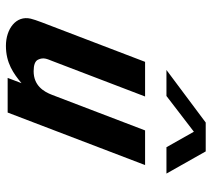

<svg xmlns="http://www.w3.org/2000/svg" viewBox="-54 -672 732 665"><g transform="rotate(-90 312.5 -340.0)"><path d="M356.4 -632 374.7 -680H254.7L72.8 -204H192.8L315.9 -526C327.3 -556 348.6 -590 397.9 -590C419.5 -590 432.8 -585 437.7 -575C447.3 -555.6 439.5 -542.1 433.4 -526L310.3 -204H430.3L567.2 -562C573.5 -578.7 577.7 -591.3 579.8 -600C591.9 -650.9 544.2 -686 485.8 -686C426.5 -686 389.9 -659.9 356.4 -632ZM188.3 -35 134.6 -130H43.3L120.1 6H220.1L402.1 -130H312.1Z"/></g></svg>

Font: Din Kursivschrift
Style: Extended Italic
Weight: 400
Version: Version 1.089